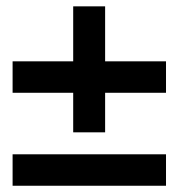

<svg xmlns="http://www.w3.org/2000/svg" viewBox="-20 -578 560 602"><path d="M209.5 -287.1H19.5V-385.7H209.5V-558.1H309.6V-385.7H500.5V-287.1H309.6V-163.1H209.5ZM19.5 -94.2H500.5V4.4H19.5Z"/></svg>

Font: Reddit Sans SemiBold
Style: Regular
Weight: 600
Designer: Stephen Hutchings
Foundry: Reddit
Version: Version 1.013